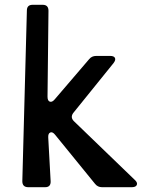

<svg xmlns="http://www.w3.org/2000/svg" viewBox="-20 -780 664 800"><path d="M92 -736Q92 -760 116 -760H158Q182 -760 182 -735L178 -377Q178 -360 187.5 -356.5Q197 -353 208 -366L351 -533Q362 -547 381 -547H439Q455 -547 459 -538.5Q463 -530 453 -517L285 -309Q272 -291 288 -275L542 -30Q554 -19 550 -9.5Q546 0 529 0H405Q387 0 376 -14L210 -218Q199 -232 189.5 -228Q180 -224 181 -207L191 -25Q192 0 168 0H98Q73 0 73 -25Z"/></svg>

Font: OpenDyslexic 3
Style: Regular
Weight: 400
Designer: Abelardo Gonzalez
Version: Version 1.000;PS 001.001;hotconv 1.0.56